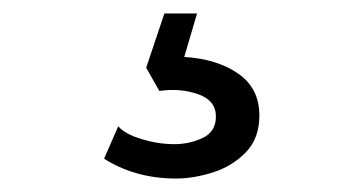

<svg xmlns="http://www.w3.org/2000/svg" viewBox="-20 -40 540 285"><path d="M241.5 225Q210 225 183 217.2Q156 209.5 134.5 195.5L155.5 147.5Q165.5 159 190.2 166.5Q215 174 239 174Q261 174 280.8 164.8Q300.5 155.5 300.5 133Q300.5 109 274 99.8Q247.5 90.5 216.5 95L197 60.5L224 -20H272.5L253.5 44.5Q302 47.5 333.5 69.2Q365 91 365 131.5Q365 165.5 344.8 186.2Q324.5 207 295.8 216Q267 225 241.5 225Z"/></svg>

Font: Geologica Thin Roman ExtraLight
Style: Regular
Weight: 250
Version: Version 1.010;gftools[0.9.28]